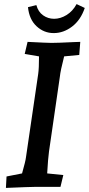

<svg xmlns="http://www.w3.org/2000/svg" viewBox="-20 -915 435 940"><path d="M12 -51 88 -66Q105 -126 107 -144L167 -553Q171 -580 171 -639L101 -651L115 -710Q213 -705 232 -705Q263 -705 343 -709L373 -710L368 -646L294 -639Q276 -569 273 -539L220 -174Q215 -138 211 -66L290 -58L276 0H148Q127 0 9 5ZM243 -753Q195 -753 159 -786.5Q123 -820 117 -880L158 -890Q167 -857 191 -840Q215 -823 245 -823Q276 -823 306 -841.5Q336 -860 355 -895L395 -876Q375 -817 333 -785Q291 -753 243 -753Z"/></svg>

Font: Andada Pro SemiBold
Style: Italic
Weight: 600
Italic angle: -6.99998°
Designer: Carolina Giovagnoli
Foundry: Huerta Tipografica
Version: Version 3.005